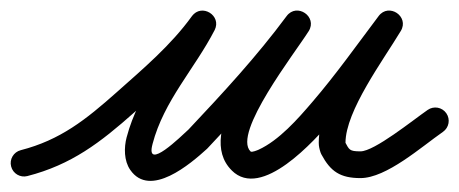

<svg xmlns="http://www.w3.org/2000/svg" viewBox="-36 -303 859 359"><path d="M15.2 26.2C15.2 26.2 15.2 26.2 15.2 26.2C97.6 5 151.5 -36.3 215.6 -93.3C268.4 -140.2 321.8 -186 363.3 -243.4C372.3 -255.9 365.2 -269.2 354.1 -276.1C343 -282.9 327.9 -283.2 320.8 -269.5C281.6 -193.6 223.3 -132.1 200.8 -46.3C200.8 -46.3 200.8 -46.4 200.8 -46.4C200.8 -46.4 200.8 -46.4 200.8 -46.4C195.7 -27.1 195.7 -2.4 207.5 14.6C244.5 68.4 320.5 3.1 350.8 -24.5C350.8 -24.5 351.2 -24.8 351.5 -25.2C351.8 -25.5 352.2 -25.8 352.2 -25.9C418.1 -95.8 482.7 -165.6 540.1 -243.1C549.6 -256 543.5 -269.8 533 -277C522.4 -284.2 507.3 -284.8 498.8 -271.2C459.2 -207.9 325.4 -55 397.5 15.8C397.5 15.8 397.4 15.8 397.4 15.8C397.4 15.7 397.3 15.7 397.3 15.7C453 71.4 552.2 -40.3 586 -79.7C630.6 -131.8 670.7 -188.2 712 -243C721.5 -255.6 715.2 -269.3 704.5 -276.5C693.8 -283.8 678.7 -284.4 670.6 -270.9C630.7 -204.6 560 -113.8 560 -36C560 -29.8 561.3 -24 563.3 -18.1C563.3 -18 563.7 -17.1 564.1 -16.1C564.5 -15.2 564.9 -14.2 565 -14.2C582 17.6 600.1 30 638 30C686.5 30 751.9 -28.4 792.3 -56.5C803.6 -64.4 806.4 -79.9 798.5 -91.3C790.6 -102.6 775.1 -105.4 763.7 -97.5C763.7 -97.5 763.7 -97.5 763.7 -97.5C736 -78.3 664 -20 638 -20C617 -20 617 -23 609 -37.8C609 -37.9 609.4 -36.9 609.9 -35.9C610.3 -34.9 610.7 -33.8 610.7 -33.9C610.5 -34.6 610 -35.3 610 -36C610 -95.6 680.6 -190.5 713.4 -245.1C721.6 -258.6 716 -271.9 706 -278.7C696 -285.4 681.5 -285.7 672 -273C631.4 -219.1 592 -163.5 548 -112.3C520.9 -80.6 485.7 -40.5 447.3 -23C445.7 -22.3 434.7 -17.7 432.7 -19.7C432.7 -19.7 432.6 -19.7 432.6 -19.8C432.6 -19.8 432.5 -19.8 432.5 -19.8C398 -53.7 516.5 -205.3 541.2 -244.8C549.7 -258.3 544.1 -271.8 534.1 -278.6C524 -285.5 509.4 -285.7 499.9 -272.9C443.7 -197 380.4 -128.7 315.8 -60.1C315.8 -60.1 316.1 -60.5 316.5 -60.8C316.8 -61.2 317.2 -61.5 317.2 -61.5C303 -48.6 235.2 18.7 249.2 -33.6C249.2 -33.6 249.2 -33.6 249.2 -33.6C249.2 -33.6 249.2 -33.7 249.2 -33.7C270.4 -114.8 328 -174.4 365.2 -246.5C372.3 -260.2 366.2 -273 356.1 -279.2C345.9 -285.5 331.8 -285.1 322.7 -272.6C283.5 -218.3 232.3 -175.1 182.4 -130.7C124.5 -79.2 76.7 -41.2 2.8 -22.2C-10.6 -18.8 -18.7 -5.1 -15.2 8.2C-11.8 21.6 1.9 29.7 15.2 26.2Z"/></svg>

Font: FRB American Cursive Guidelines Semibold
Style: Italic
Weight: 600
Italic angle: -25°
Version: Version 2.0;Modular Font Editor K font №1